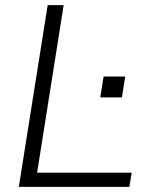

<svg xmlns="http://www.w3.org/2000/svg" viewBox="-20 -725 575 745"><path d="M53 0 165 -705H227L124 -55H491L482 0ZM369 -347 382 -428H466L453 -347Z"/></svg>

Font: Nunito Sans 12pt Light
Style: Italic
Weight: 300
Italic angle: -9°
Designer: Vernon Adams
Foundry: Vernon Adams
Version: Version 3.101;gftools[0.9.27]